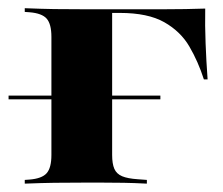

<svg xmlns="http://www.w3.org/2000/svg" viewBox="-35 -439 533 459"><path d="M87.9 -209.7V-350.8Q87.9 -381.5 76.6 -394.4Q65.3 -407.3 35.5 -409.7L24.2 -410.5V-419.4Q66.1 -417.7 94.8 -417.3Q123.4 -416.9 160.5 -416.9L233.1 -416.1V-209.7ZM160.5 -408.1V-416.9H251.6H360.5Q384.7 -416.9 408.1 -417.3Q431.5 -417.7 455.6 -418.5Q454.8 -378.2 456.5 -335.5Q458.1 -292.7 461.3 -249.2H452.4Q438.7 -291.9 417.7 -327.8Q396.8 -363.7 357.7 -385.9Q318.5 -408.1 251.6 -408.1ZM160.5 -2.4Q123.4 -2.4 94.8 -2Q66.1 -1.6 24.2 0V-8.9L35.5 -9.7Q65.3 -12.1 76.6 -25Q87.9 -37.9 87.9 -68.5V-209.7H233.1V-68.5Q233.1 -47.6 238.3 -35.5Q243.5 -23.4 256.9 -17.7Q270.2 -12.1 294.4 -10.5L316.1 -8.9V0Q284.7 -1.6 260.5 -2Q236.3 -2.4 212.9 -2.4Q189.5 -2.4 160.5 -2.4ZM-14.5 -201.6V-210.5H348.4V-201.6Z"/></svg>

Font: Playfair 144pt SemiExpanded Black
Style: Regular
Weight: 900
Width: 6
Designer: Claus Eggers Sørensen
Foundry: Claus Eggers Sørensen
Version: Version 2.203